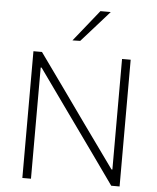

<svg xmlns="http://www.w3.org/2000/svg" viewBox="-62 -1023 881 1076"><g transform="rotate(5 378.0 -485.0)"><path d="M104.5 0Q104.5 -60.5 104.5 -116.2Q104.5 -172 104.5 -237V-475Q104.5 -541 104.5 -597Q104.5 -653 104.5 -713H152.5Q224 -613.5 290.8 -520Q357.5 -426.5 422 -336L598 -91H603V-475Q603 -541 603 -597Q603 -653 603 -713H651.5Q651.5 -653 651.5 -597Q651.5 -541 651.5 -475V-237Q651.5 -172 651.5 -116.2Q651.5 -60.5 651.5 0H604.5Q545.5 -83.5 479.5 -175.8Q413.5 -268 334 -379L158 -625.5H153V-237Q153 -172 153 -116.2Q153 -60.5 153 0ZM317 -792.5Q353 -837.5 388.5 -881.5Q424 -925.5 459 -969.5H517Q491 -940 464.8 -910.5Q438.5 -881 412.5 -851.8Q386.5 -822.5 360.5 -793.5Z"/></g></svg>

Font: Commissioner Thin ExtraLight
Style: Regular
Weight: 250
Version: Version 1.000